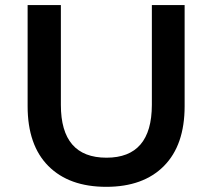

<svg xmlns="http://www.w3.org/2000/svg" viewBox="-20 -720 829 750"><path d="M87.9 -305.2V-700.2H217.8V-310.1Q217.8 -104 396 -104Q572.8 -104 573.2 -310.1V-700.2H701.2V-305.2Q701.2 -153.3 620.6 -71.8Q540 9.8 395 9.8Q250 9.8 168.9 -71.5Q87.9 -152.8 87.9 -305.2Z"/></svg>

Font: Montserrat SemiBold
Style: Regular
Weight: 600
Designer: Julieta Ulanovsky
Foundry: Julieta Ulanovsky
Version: Version 7.200